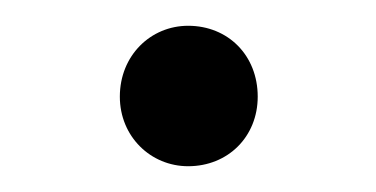

<svg xmlns="http://www.w3.org/2000/svg" viewBox="-20 -346 292 149"><path d="M126 -217C157 -217 180 -240 180 -271C180 -303 157 -326 126 -326C97 -326 73 -303 73 -271C73 -240 97 -217 126 -217Z"/></svg>

Font: Montserrat Z
Style: Regular
Weight: 400
Designer: Julieta Ulanovsky
Foundry: Julieta Ulanovsky
Version: Version 8.000